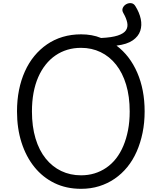

<svg xmlns="http://www.w3.org/2000/svg" viewBox="-20 -1169 1016 1208"><path d="M490 19Q397 19 323 -17Q249 -53 196.5 -118Q144 -183 115.5 -272Q87 -361 87 -468Q87 -539 99.5 -602Q112 -665 136.5 -719.5Q161 -774 196 -816.5Q231 -859 276 -890Q321 -921 375 -937Q429 -953 490 -953Q524 -953 555.5 -947.5Q587 -942 616 -930Q683 -933 721 -945.5Q759 -958 772.5 -978.5Q786 -999 780.5 -1026.5Q775 -1054 756 -1087Q746 -1104 752.5 -1119Q759 -1134 774 -1142.5Q789 -1151 805.5 -1149Q822 -1147 832 -1130Q857 -1090 865.5 -1050Q874 -1010 862.5 -975Q851 -940 815 -915Q779 -890 713 -882Q797 -819 843.5 -712Q890 -605 890 -468Q890 -397 877 -333.5Q864 -270 840 -215.5Q816 -161 781 -118Q746 -75 701.5 -44.5Q657 -14 604 2.5Q551 19 490 19ZM490 -66Q535 -66 574.5 -78Q614 -90 648.5 -113.5Q683 -137 710 -171.5Q737 -206 756 -251Q775 -296 785.5 -350Q796 -404 796 -468Q796 -562 773.5 -636.5Q751 -711 710 -762.5Q669 -814 613 -841Q557 -868 490 -868Q444 -868 404 -856Q364 -844 329.5 -820.5Q295 -797 267.5 -762.5Q240 -728 220.5 -683.5Q201 -639 191 -585Q181 -531 181 -468Q181 -373 203.5 -298Q226 -223 267.5 -171.5Q309 -120 365.5 -93Q422 -66 490 -66Z"/></svg>

Font: Playwrite US Modern
Style: Regular
Weight: 400
Designer: Veronika Burian, José Scaglione
Foundry: TypeTogether
Version: Version 1.002